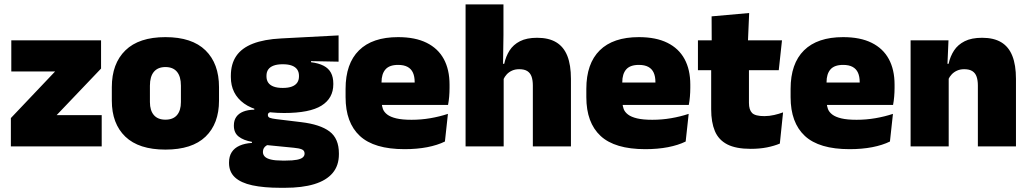

<svg xmlns="http://www.w3.org/2000/svg" viewBox="-20 -680 4782 892"><path d="M452.5 -145V0H30.5V-131.5L236 -348H32.5V-492.5H449.5V-361.5L243 -145Z M748.5 15Q625 15 562.2 -45.2Q499.5 -105.5 499.5 -212.5V-275Q499.5 -384.5 562.5 -446Q625.5 -507.5 748.5 -507.5Q872 -507.5 934.8 -446Q997.5 -384.5 997.5 -275V-212.5Q997.5 -105.5 935 -45.2Q872.5 15 748.5 15ZM748.5 -124Q784 -124 802.2 -145.2Q820.5 -166.5 820.5 -206V-282Q820.5 -324.5 802.2 -346.5Q784 -368.5 748.5 -368.5Q713.5 -368.5 695 -346.5Q676.5 -324.5 676.5 -282V-206Q676.5 -166.5 695 -145.2Q713.5 -124 748.5 -124Z M1300 -155Q1175 -155 1113.8 -199.2Q1052.5 -243.5 1052.5 -322V-328Q1052.5 -383 1077.8 -420Q1103 -457 1155 -477.2Q1207 -497.5 1287 -501.5L1553 -515.5V-393.5L1425 -396V-391Q1460.5 -386.5 1483.5 -374.5Q1506.5 -362.5 1517.5 -342Q1528.5 -321.5 1528.5 -291.5V-288.5Q1528.5 -223.5 1473.5 -189.2Q1418.5 -155 1300 -155ZM1291 66H1307.5Q1340.5 66 1359.5 62.2Q1378.5 58.5 1386.8 51.2Q1395 44 1395 34V33Q1395 19 1381.8 13.8Q1368.5 8.5 1345.5 6.5L1198.5 -8L1236 -10.5Q1225.5 -8.5 1217.8 -3.8Q1210 1 1205.8 8.2Q1201.5 15.5 1201.5 25.5V26.5Q1201.5 38.5 1210.2 47.5Q1219 56.5 1238.8 61.2Q1258.5 66 1291 66ZM1283 192.5Q1206 192.5 1152.5 181Q1099 169.5 1071.5 144Q1044 118.5 1044 77V75Q1044 46.5 1056.5 27Q1069 7.5 1093 -3.2Q1117 -14 1150.5 -16V-21Q1111 -28 1088.8 -45.5Q1066.5 -63 1066.5 -96V-97Q1066.5 -121 1077.8 -137Q1089 -153 1110.2 -161.5Q1131.5 -170 1161.5 -170.5V-190L1279 -160H1247.5Q1235.5 -160 1230 -156.5Q1224.5 -153 1224.5 -146V-145.5Q1224.5 -136 1234 -132.5Q1243.5 -129 1264 -126.5L1379.5 -112.5Q1467.5 -102 1511 -69.2Q1554.5 -36.5 1554.5 33V36.5Q1554.5 89.5 1525.2 124Q1496 158.5 1440 175.5Q1384 192.5 1303.5 192.5ZM1293.5 -271.5Q1319.5 -271.5 1336 -277.8Q1352.5 -284 1360.8 -296Q1369 -308 1369 -325V-328Q1369 -345 1360.8 -357Q1352.5 -369 1336 -375.2Q1319.5 -381.5 1293.5 -381.5Q1268 -381.5 1251.2 -375.2Q1234.5 -369 1226.2 -357.2Q1218 -345.5 1218 -328V-325Q1218 -308 1226.2 -296Q1234.5 -284 1251.2 -277.8Q1268 -271.5 1293.5 -271.5Z M1859.5 13Q1718 13 1651.8 -48.5Q1585.5 -110 1585.5 -228.5V-267Q1585.5 -384.5 1647.8 -446Q1710 -507.5 1829.5 -507.5Q1909 -507.5 1962 -481.2Q2015 -455 2041.8 -405.8Q2068.5 -356.5 2068.5 -287V-271.5Q2068.5 -251.5 2066.8 -230.8Q2065 -210 2061.5 -192.5H1903Q1905 -223 1905.8 -250Q1906.5 -277 1906.5 -298.5Q1906.5 -324.5 1898.5 -342.2Q1890.5 -360 1873.5 -369.2Q1856.5 -378.5 1829.5 -378.5Q1789 -378.5 1770.8 -357.5Q1752.5 -336.5 1752.5 -298V-253.5L1753.5 -234.5V-203.5Q1753.5 -188 1759 -173.5Q1764.5 -159 1779.2 -147.8Q1794 -136.5 1821.2 -130Q1848.5 -123.5 1892 -123.5Q1936.5 -123.5 1979 -130.8Q2021.5 -138 2061 -151L2047 -22.5Q2012.5 -5.5 1964.8 3.8Q1917 13 1859.5 13ZM1679 -192.5V-296.5H2026V-192.5Z M2455.5 0V-283Q2455.5 -306.5 2449.8 -323.5Q2444 -340.5 2430.2 -349.5Q2416.5 -358.5 2392 -358.5Q2373.5 -358.5 2359 -352Q2344.5 -345.5 2334.5 -334.8Q2324.5 -324 2318.5 -310.5L2282.5 -383.5H2322.5Q2330 -418 2347.2 -445.2Q2364.5 -472.5 2395.8 -488.5Q2427 -504.5 2475.5 -504.5Q2529.5 -504.5 2564.2 -483.5Q2599 -462.5 2615.8 -420.2Q2632.5 -378 2632.5 -313.5V0ZM2143 0V-659.5H2319V-516.5L2316.5 -345.5L2320 -331.5V0Z M2978 13Q2836.5 13 2770.2 -48.5Q2704 -110 2704 -228.5V-267Q2704 -384.5 2766.2 -446Q2828.5 -507.5 2948 -507.5Q3027.5 -507.5 3080.5 -481.2Q3133.5 -455 3160.2 -405.8Q3187 -356.5 3187 -287V-271.5Q3187 -251.5 3185.2 -230.8Q3183.5 -210 3180 -192.5H3021.5Q3023.5 -223 3024.2 -250Q3025 -277 3025 -298.5Q3025 -324.5 3017 -342.2Q3009 -360 2992 -369.2Q2975 -378.5 2948 -378.5Q2907.5 -378.5 2889.2 -357.5Q2871 -336.5 2871 -298V-253.5L2872 -234.5V-203.5Q2872 -188 2877.5 -173.5Q2883 -159 2897.8 -147.8Q2912.5 -136.5 2939.8 -130Q2967 -123.5 3010.5 -123.5Q3055 -123.5 3097.5 -130.8Q3140 -138 3179.5 -151L3165.5 -22.5Q3131 -5.5 3083.2 3.8Q3035.5 13 2978 13ZM2797.5 -192.5V-296.5H3144.5V-192.5Z M3467.5 11.5Q3399 11.5 3358.8 -9.2Q3318.5 -30 3301.2 -71Q3284 -112 3284 -172V-436H3459.5V-202Q3459.5 -170 3474 -155.2Q3488.5 -140.5 3531 -140.5Q3554 -140.5 3576.8 -145.8Q3599.5 -151 3618 -158L3603 -13Q3577 -2 3543 4.8Q3509 11.5 3467.5 11.5ZM3222.5 -354V-492.5H3613L3598 -354ZM3286.5 -480.5 3286 -604 3460.5 -619.5 3454.5 -480.5Z M3927 13Q3785.5 13 3719.2 -48.5Q3653 -110 3653 -228.5V-267Q3653 -384.5 3715.2 -446Q3777.5 -507.5 3897 -507.5Q3976.5 -507.5 4029.5 -481.2Q4082.5 -455 4109.2 -405.8Q4136 -356.5 4136 -287V-271.5Q4136 -251.5 4134.2 -230.8Q4132.5 -210 4129 -192.5H3970.5Q3972.5 -223 3973.2 -250Q3974 -277 3974 -298.5Q3974 -324.5 3966 -342.2Q3958 -360 3941 -369.2Q3924 -378.5 3897 -378.5Q3856.5 -378.5 3838.2 -357.5Q3820 -336.5 3820 -298V-253.5L3821 -234.5V-203.5Q3821 -188 3826.5 -173.5Q3832 -159 3846.8 -147.8Q3861.5 -136.5 3888.8 -130Q3916 -123.5 3959.5 -123.5Q4004 -123.5 4046.5 -130.8Q4089 -138 4128.5 -151L4114.5 -22.5Q4080 -5.5 4032.2 3.8Q3984.5 13 3927 13ZM3746.5 -192.5V-296.5H4093.5V-192.5Z M4523 0V-283Q4523 -306.5 4517.2 -323.5Q4511.5 -340.5 4497.5 -349.5Q4483.5 -358.5 4459.5 -358.5Q4441 -358.5 4426.5 -352Q4412 -345.5 4401.8 -334.8Q4391.5 -324 4385.5 -310.5L4358.5 -383.5H4387Q4394.5 -418 4412.2 -445.2Q4430 -472.5 4461.8 -488.5Q4493.5 -504.5 4543 -504.5Q4597 -504.5 4631.8 -483.5Q4666.5 -462.5 4683.2 -420.2Q4700 -378 4700 -313.5V0ZM4210.5 0V-492.5H4386.5L4381 -366L4387.5 -348V0Z"/></svg>

Font: Anek Tamil Medium ExtraBold
Style: Regular
Weight: 800
Version: Version 1.003